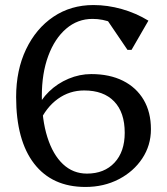

<svg xmlns="http://www.w3.org/2000/svg" viewBox="-20 -726 663 762"><path d="M319 16Q187 16 115.5 -76.5Q44 -169 44 -341Q44 -448 83.5 -530.5Q123 -613 192 -659.5Q261 -706 351 -706Q407 -706 463.5 -690Q520 -674 569 -644L502 -528H486L395 -662L470 -672L495 -590Q429 -651 347 -651Q288 -651 242.5 -612Q197 -573 171.5 -504Q146 -435 146 -345Q146 -251 168 -181.5Q190 -112 230 -74.5Q270 -37 325 -37Q394 -37 434.5 -80.5Q475 -124 475 -199Q475 -280 433 -323.5Q391 -367 314 -367Q256 -367 209.5 -333.5Q163 -300 135 -238L123 -287Q141 -330 174.5 -362.5Q208 -395 252 -413.5Q296 -432 342 -432Q415 -432 468 -405.5Q521 -379 550 -330Q579 -281 579 -213Q579 -149 544.5 -97Q510 -45 451 -14.5Q392 16 319 16Z"/></svg>

Font: Platypi Light
Style: Regular
Weight: 300
Designer: David Sargent
Foundry: Bolt Cutter Type
Version: Version 1.200